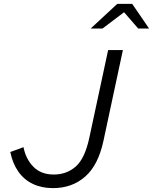

<svg xmlns="http://www.w3.org/2000/svg" viewBox="-20 -958 788 989"><path d="M253 11Q195 11 149.5 -10.5Q104 -32 74.5 -74Q45 -116 33 -175L101 -200Q113 -139 152 -99Q191 -59 257 -59Q323 -59 370 -100Q417 -141 440 -248L537 -700H613L513 -233Q486 -107 418.5 -48Q351 11 253 11ZM447 -811 584 -938H661L748 -811H692L619 -895L508 -811Z"/></svg>

Font: Red Hat Mono
Style: Italic
Weight: 400
Italic angle: -12°
Monospace: yes
Designer: Pentagram, MCKL
Foundry: MCKL
Version: Version 1.030